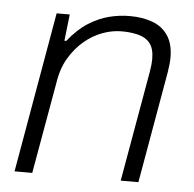

<svg xmlns="http://www.w3.org/2000/svg" viewBox="-44 -582 632 627"><g transform="rotate(5 272.0 -269.0)"><path d="M26 0 118 -526H161L151 -439H157Q189 -479 222.5 -500Q256 -521 289.5 -529.5Q323 -538 357 -538Q399 -538 431.5 -526Q464 -514 482.5 -486.5Q501 -459 501 -414Q501 -403 499.5 -390.5Q498 -378 496 -365L432 0H374L438 -364Q440 -376 441 -386Q442 -396 442 -404Q442 -438 428.5 -455.5Q415 -473 390.5 -479.5Q366 -486 335 -486Q304 -486 272.5 -474.5Q241 -463 213 -439.5Q185 -416 164.5 -381.5Q144 -347 137 -300L84 0Z"/></g></svg>

Font: Archivo SemiBold ExtraLight
Style: Italic
Weight: 250
Italic angle: -10°
Version: Version 2.001